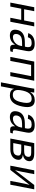

<svg xmlns="http://www.w3.org/2000/svg" viewBox="1707 -2286 787 4241"><g transform="rotate(90 2100.5 -165.5)"><path d="M227.5 -528.3 184.1 -304.7H431.6L475.1 -528.3H563L460.4 0H372.6L419.4 -240.7H171.9L125 0H37.1L139.6 -528.3Z M1097.2 -54.2Q1110.4 -54.2 1126.5 -57.6L1115.7 -2.9Q1081.5 4.9 1046.4 4.9Q1003.9 4.9 986.1 -13.7Q968.3 -32.2 968.3 -69.3L970.7 -101.1H967.8Q924.3 -41.5 875.7 -15.9Q827.1 9.8 764.6 9.8Q699.7 9.8 667.7 -20.5Q635.7 -50.8 635.7 -104Q635.7 -124 640.1 -147.5Q673.3 -317.9 895.5 -320.3L1010.7 -322.3Q1019 -361.8 1020.3 -372.3Q1021.5 -382.8 1021.5 -394.5Q1021.5 -436 999 -453.6Q976.6 -471.2 931.6 -471.2Q875 -471.2 845.9 -451.9Q816.9 -432.6 801.8 -387.2L711.4 -395.5Q737.8 -468.3 795.7 -503.2Q853.5 -538.1 945.8 -538.1Q1111.8 -538.1 1111.8 -407.7Q1111.8 -385.7 1106.9 -360.4L1063 -132.8Q1058.6 -111.8 1058.6 -95.7Q1058.6 -75.2 1067.4 -64.7Q1076.2 -54.2 1097.2 -54.2ZM800.3 -57.1Q846.7 -57.1 887.2 -79.3Q927.7 -101.6 955.1 -139.2Q982.4 -176.8 990.2 -217.3L999 -260.7L905.8 -258.8Q839.8 -257.8 803.5 -241.5Q767.1 -225.1 748.3 -192.6Q729.5 -160.2 729.5 -122.6Q729.5 -92.3 747.3 -74.7Q765.1 -57.1 800.3 -57.1Z M1763.2 -528.3 1660.6 0H1572.8L1662.1 -459H1414.6L1325.2 0H1237.3L1339.8 -528.3Z M2087.9 9.8Q1967.3 9.8 1943.8 -80.1H1941.4Q1941.4 -75.2 1937.5 -52.7Q1933.6 -30.3 1887.2 207.5H1798.8L1920.9 -418.9Q1934.1 -485.4 1939 -528.3H2024.4Q2024.4 -518.6 2020 -487.5Q2015.6 -456.5 2012.7 -441.4H2014.6Q2048.8 -492.7 2091.6 -515.9Q2134.3 -539.1 2194.8 -539.1Q2345.2 -539.1 2345.2 -375Q2345.2 -328.6 2333 -266.6Q2279.3 9.8 2087.9 9.8ZM2253.4 -362.8Q2253.4 -415.5 2231.7 -443.4Q2210 -471.2 2158.7 -471.2Q2111.3 -471.2 2078.4 -450.4Q2045.4 -429.7 2021.2 -386.5Q1997.1 -343.3 1982.4 -279.1Q1967.8 -214.8 1967.8 -170.9Q1967.8 -111.8 1994.1 -83.5Q2020.5 -55.2 2076.7 -55.2Q2133.8 -55.2 2171.1 -93.3Q2208.5 -131.3 2231 -216.8Q2253.4 -302.2 2253.4 -362.8Z M2897.5 -54.2Q2910.6 -54.2 2926.8 -57.6L2916 -2.9Q2881.8 4.9 2846.7 4.9Q2804.2 4.9 2786.4 -13.7Q2768.6 -32.2 2768.6 -69.3L2771 -101.1H2768.1Q2724.6 -41.5 2676 -15.9Q2627.4 9.8 2564.9 9.8Q2500 9.8 2468 -20.5Q2436 -50.8 2436 -104Q2436 -124 2440.4 -147.5Q2473.6 -317.9 2695.8 -320.3L2811 -322.3Q2819.3 -361.8 2820.6 -372.3Q2821.8 -382.8 2821.8 -394.5Q2821.8 -436 2799.3 -453.6Q2776.9 -471.2 2731.9 -471.2Q2675.3 -471.2 2646.2 -451.9Q2617.2 -432.6 2602.1 -387.2L2511.7 -395.5Q2538.1 -468.3 2595.9 -503.2Q2653.8 -538.1 2746.1 -538.1Q2912.1 -538.1 2912.1 -407.7Q2912.1 -385.7 2907.2 -360.4L2863.3 -132.8Q2858.9 -111.8 2858.9 -95.7Q2858.9 -75.2 2867.7 -64.7Q2876.5 -54.2 2897.5 -54.2ZM2600.6 -57.1Q2647 -57.1 2687.5 -79.3Q2728 -101.6 2755.4 -139.2Q2782.7 -176.8 2790.5 -217.3L2799.3 -260.7L2706.1 -258.8Q2640.1 -257.8 2603.8 -241.5Q2567.4 -225.1 2548.6 -192.6Q2529.8 -160.2 2529.8 -122.6Q2529.8 -92.3 2547.6 -74.7Q2565.4 -57.1 2600.6 -57.1Z M3367.7 -528.3Q3453.6 -528.3 3497.1 -502Q3540.5 -475.6 3540.5 -423.8Q3540.5 -370.1 3505.6 -331.1Q3470.7 -292 3405.8 -279.8L3405.3 -276.4Q3456.5 -270 3483.4 -245.6Q3510.3 -221.2 3510.3 -180.7Q3510.3 -146 3494.6 -111.6Q3479 -77.1 3447.8 -51.8Q3416.5 -26.4 3372.8 -13.2Q3329.1 0 3276.4 0H3039.6L3142.1 -528.3ZM3140.1 -64.9H3274.9Q3314 -64.9 3340.1 -71.5Q3366.2 -78.1 3382.8 -92.8Q3399.4 -107.4 3408 -131.1Q3416.5 -154.8 3416.5 -177.2Q3416.5 -211.9 3389.6 -226.8Q3362.8 -241.7 3303.2 -241.7H3174.3ZM3217.3 -461.4 3186.5 -305.2H3311.5Q3361.8 -305.2 3390.9 -316.4Q3419.9 -327.6 3432.4 -352.1Q3444.8 -376.5 3444.8 -404.8Q3444.8 -434.1 3422.6 -447.8Q3400.4 -461.4 3349.1 -461.4Z M3827.1 -528.3 3771 -239.3Q3768.6 -224.6 3739.7 -104L4065.9 -528.3H4162.1L4059.6 0H3975.6L4038.1 -322.3Q4051.8 -387.2 4063.5 -426.3L3733.4 0H3639.6L3742.2 -528.3Z"/></g></svg>

Font: Liberation Mono
Style: Italic
Weight: 400
Italic angle: -12°
Monospace: yes
Designer: Steve Matteson
Foundry: Ascender Corporation
Version: Version 2.1.5